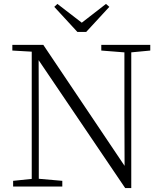

<svg xmlns="http://www.w3.org/2000/svg" viewBox="-20 -952 828 980"><path d="M273 -932 421 -818H374L521 -932L538 -917L420 -789H375L257 -917ZM47 0V-29L153 -40H172L298 -29V0ZM142 0V-701H177L178 -343V0ZM497 -694V-723H747V-694L642 -684H624ZM619 8 169 -657 167 -658 147 -688 43 -694V-723H201L633 -80L616 -74L615 -373V-723H650V8Z"/></svg>

Font: Noto Serif TC
Style: Regular
Weight: 200
Designer: Ryoko NISHIZUKA 西塚涼子 (kana & ideographs); Frank Grießhammer (Latin, Greek & Cyrillic); Wenlong ZHANG 张文龙 (bopomofo); San
Foundry: Adobe
Version: Version 2.001;hotconv 1.1.0;makeotfexe 2.6.0